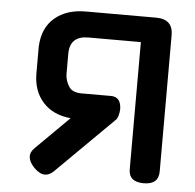

<svg xmlns="http://www.w3.org/2000/svg" viewBox="-47 -649 713 703"><g transform="rotate(5 309.5 -298.0)"><path d="M103 -15Q64 -56 98 -88L219 -208Q154 -214 117 -255Q80 -296 80 -361V-459Q83 -528 126.5 -565Q170 -602 240 -602H499Q561 -602 561 -543V-42Q561 6 506 6Q451 6 451 -41V-508H258Q190 -508 190 -442V-368Q190 -344 205 -321Q219 -300 259 -302H359Q397 -302 397 -255Q395 -230 387 -219L176 -10Q160 6 143 6Q124 6 103 -15Z"/></g></svg>

Font: Gugi Cyrillic
Style: Regular
Weight: 400
Foundry: TAE System & Typefaces Co.
Version: Version 3.10 September 15, 2020